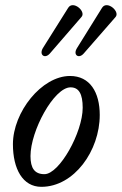

<svg xmlns="http://www.w3.org/2000/svg" viewBox="-20 -710 471 743"><path d="M173 -503 295 -644C315 -665 263 -710 244 -680L146 -524C130 -497 154 -481 173 -503ZM304 -503 427 -644C446 -665 394 -710 375 -680L278 -524C261 -497 285 -481 304 -503ZM140 13C267 13 366 -127 366 -265C366 -353 328 -416 251 -416C141 -416 30 -276 30 -152C30 -56 68 13 140 13ZM152 -36C114 -36 98 -59 98 -106C98 -204 189 -372 253 -372C285 -372 300 -347 300 -293C300 -198 210 -36 152 -36Z"/></svg>

Font: Junicode Two Beta SemiCondensed Medium
Style: Italic
Weight: 500
Width: 4
Italic angle: -10°
Version: Version 1.063